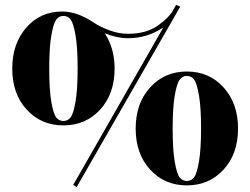

<svg xmlns="http://www.w3.org/2000/svg" viewBox="-20 -747 1022 784"><path d="M713.5 -421.5Q702 -406 693.5 -356.5Q685 -307 685 -221.5Q685 -136 693.5 -86.5Q702 -37 713.5 -22.5Q725 -8 743 -8Q761 -8 772.5 -23Q784 -38 792.5 -87.5Q801 -137 801 -222.5Q801 -308 792.5 -357.5Q784 -407 772.5 -422Q761 -437 743 -437Q725 -437 713.5 -421.5ZM593 -54.5Q534 -119 534 -222Q534 -325 593 -390Q652 -455 743 -455Q834 -455 893 -390Q952 -325 952 -222Q952 -119 893 -54.5Q834 10 743 10Q652 10 593 -54.5ZM234 -700Q296 -700 364 -654Q390 -637 427.5 -623Q465 -609 503 -609Q578 -609 626 -643.5Q674 -678 690 -711L699 -727L716 -720L293 17L279 8L647 -635Q581 -591 503 -591Q457 -591 408 -611Q448 -549 448 -467Q448 -364 389 -299.5Q330 -235 239 -235Q148 -235 89 -299.5Q30 -364 30 -466.5Q30 -569 87.5 -634.5Q145 -700 234 -700ZM209.5 -666.5Q198 -651 189.5 -601.5Q181 -552 181 -466.5Q181 -381 189.5 -331.5Q198 -282 209.5 -267.5Q221 -253 239 -253Q257 -253 268.5 -268Q280 -283 288.5 -332.5Q297 -382 297 -467.5Q297 -553 288.5 -602.5Q280 -652 268.5 -667Q257 -682 239 -682Q221 -682 209.5 -666.5Z"/></svg>

Font: Elsie Swash Caps Black
Style: Regular
Weight: 900
Designer: Alejandro Inler
Foundry: Alejandro Inler
Version: 1.003